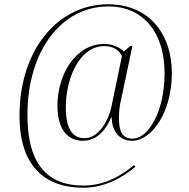

<svg xmlns="http://www.w3.org/2000/svg" viewBox="-20 -734 881 896"><path d="M368 142C471 142 552 94 612 44L606 36C543 88 467 132 369 132C207 132 108 39 108 -198C108 -493 264 -704 486 -704C647 -704 748 -584 748 -393C748 -207 669 -87 599 -87C552 -87 535 -119 535 -183C535 -210 537 -238 548 -283L598 -520H589L558 -494C540 -511 507 -529 467 -529C332 -529 248 -385 248 -241C248 -127 298 -77 367 -77C436 -77 477 -133 499 -187H501C503 -117 540 -77 597 -77C686 -77 782 -207 782 -392C782 -579 673 -714 484 -714C252 -714 71 -504 71 -194C71 33 182 142 368 142ZM375 -89C322 -89 287 -128 287 -233C287 -364 348 -519 468 -519C507 -519 537 -500 549 -472L500 -236C485 -166 437 -89 375 -89Z"/></svg>

Font: Noto Serif Display SemiCondensed ExtraLight
Style: Regular
Weight: 200
Width: 4
Designer: Monotype Design Team
Foundry: Monotype Imaging Inc.
Version: Version 2.009